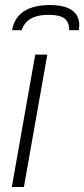

<svg xmlns="http://www.w3.org/2000/svg" viewBox="-20 -743 335 763"><path d="M178 -723C69 -723 36 -670 28 -623H66C73 -645 93 -684 172 -684C227 -684 255 -670 255 -623H293C294 -630 295 -636 295 -643C295 -684 270 -723 178 -723ZM27 0H75L168 -526H120Z"/></svg>

Font: Archivo Thin
Style: Italic
Weight: 100
Italic angle: -10°
Designer: Hector Gatti
Foundry: Omnibus-Type
Version: Version 2.001